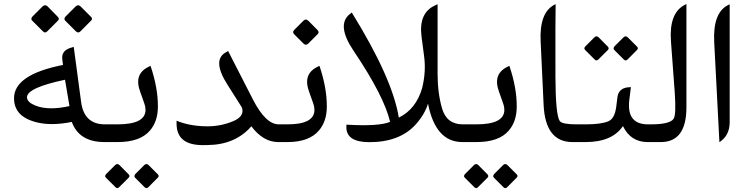

<svg xmlns="http://www.w3.org/2000/svg" viewBox="-20 -717 3771 969"><path d="M509.8 -89.4C439.9 -89.4 399.9 -126.5 389.6 -200.7L352.1 -480.5L342.8 -477.5C310.1 -469.2 293.9 -452.1 293.9 -427.2V-422.9C294.4 -418.5 295.4 -407.2 297.9 -389.2C133.3 -356.9 50.8 -300.8 50.8 -221.2V-219.2C51.3 -172.4 73.7 -138.2 117.2 -116.7C152.8 -99.6 194.3 -90.8 241.7 -90.8C272.5 -90.8 306.2 -94.2 342.3 -101.6C367.2 -33.7 422.4 0 507.3 0H527.3V-89.4ZM220.7 -684.1C216.3 -688.5 211.4 -690.4 207 -690.4C202.6 -690.4 198.7 -688.5 194.8 -684.6L144 -633.8C140.1 -629.4 138.2 -625.5 138.2 -622.1C138.2 -618.7 139.6 -615.7 142.6 -612.8L196.8 -558.6C200.2 -555.2 204.1 -553.2 207.5 -553.2C210.9 -553.2 214.8 -555.2 218.3 -558.6L272.5 -612.8C275.4 -615.7 276.9 -618.7 276.9 -622.1C276.9 -625.5 275.4 -628.4 272 -631.8ZM387.2 -684.1C382.8 -688.5 378.4 -690.4 374 -690.4C370.1 -690.4 366.2 -688.5 361.8 -684.6L311.5 -634.3C307.1 -629.9 305.2 -625.5 305.2 -621.6C305.2 -618.2 306.6 -615.2 309.6 -612.3L363.3 -558.6C367.2 -555.2 371.1 -553.2 374.5 -553.2C378.4 -553.2 382.3 -555.2 385.7 -558.6L439.5 -612.8C442.9 -616.2 444.3 -619.1 444.3 -622.1C444.3 -625.5 442.9 -628.4 439.5 -631.8ZM330.6 -181.6C297.4 -174.3 267.1 -170.4 239.3 -170.4C209 -170.4 182.1 -174.8 159.2 -184.1C133.3 -194.3 119.1 -207 116.7 -221.2C116.2 -222.7 116.2 -224.1 116.2 -225.6C116.2 -258.3 180.2 -287.6 308.1 -314.5Z M502.9 -89.4V0H573.7C648.9 0 703.1 -19 736.3 -57.6C763.2 -88.4 776.9 -128.9 776.9 -179.2V-181.6C776.9 -243.7 764.6 -311 739.7 -384.8L731.9 -380.9C695.3 -363.8 677.2 -337.9 677.2 -303.7C677.2 -293.5 678.7 -282.7 682.1 -271C685.1 -260.3 692.4 -239.3 703.6 -208.5C708.5 -195.3 711.4 -185.1 712.9 -178.7C713.9 -173.3 714.4 -168 714.4 -162.6C714.4 -113.8 667.5 -89.4 573.2 -89.4ZM583.5 116.7C579.6 112.8 575.7 110.8 571.8 110.8C568.4 110.8 564.5 112.8 561 116.2L516.1 161.1C512.7 164.6 510.7 168.5 510.7 171.9C510.7 174.3 512.2 177.2 514.6 179.7L562.5 227.5C565.9 231 568.8 232.4 571.8 232.4C575.2 232.4 578.1 231 581.5 227.5L629.4 179.7C631.8 177.2 633.3 174.3 633.3 171.4C633.3 168.5 631.8 165.5 628.9 162.6ZM730.5 116.7C726.6 112.8 722.7 110.8 718.8 110.8C715.3 110.8 711.4 112.8 708 116.2L663.6 160.6C660.2 164.6 658.2 168.5 658.2 171.9C658.2 174.8 659.7 177.7 662.1 180.2L709.5 227.5C712.9 231 715.8 232.4 719.2 232.4C722.7 232.4 725.6 231 729 227.5L776.4 179.7C779.3 177.2 780.8 174.3 780.8 171.4C780.8 168.5 779.3 165.5 776.4 162.6Z M1386.7 -89.4C1342.8 -89.4 1299.3 -131.3 1256.3 -215.3L1131.3 -459.5L1121.1 -453.6C1072.3 -427.7 1074.7 -372.6 1128.9 -288.1L1197.3 -180.2C1200.2 -175.8 1202.1 -171.9 1202.6 -168.5C1208.5 -142.6 1194.3 -122.1 1160.2 -106.9C1115.7 -87.4 1067.9 -78.1 1015.6 -79.6C960.9 -81.1 912.6 -90.3 871.1 -107.9V-93.3C871.1 -24.4 910.6 11.7 990.2 15.1C996.1 15.6 1008.3 15.6 1027.3 15.1C1121.1 14.2 1194.8 -17.6 1248.5 -79.6C1288.6 -26.4 1334 0 1384.3 0H1404.3V-89.4H1386.7Z M1379.9 -89.4V0H1431.2C1502.9 0 1555.7 -19 1588.9 -57.6C1615.7 -88.4 1629.4 -128.9 1629.4 -179.2V-181.6C1629.4 -243.7 1617.2 -311 1592.3 -384.8L1584.5 -380.9C1547.9 -363.8 1529.8 -337.9 1529.8 -303.7C1529.8 -293.5 1531.2 -282.7 1534.7 -271C1537.6 -260.3 1544.9 -239.3 1556.2 -208.5C1561 -195.3 1564 -185.1 1565.4 -178.7C1566.4 -172.9 1566.9 -167.5 1566.9 -162.1C1566.9 -113.8 1521.5 -89.4 1430.7 -89.4ZM1537.1 -611.3C1532.7 -615.7 1527.8 -618.2 1523.4 -618.2C1519 -618.2 1515.1 -616.2 1510.7 -611.8L1466.3 -567.4C1461.9 -563 1459.5 -558.6 1459.5 -554.7C1459.5 -550.8 1461.4 -547.4 1464.8 -543.9L1512.2 -496.6C1516.1 -493.2 1520 -491.2 1523.4 -491.2C1527.3 -491.2 1531.2 -493.2 1535.2 -496.6L1583 -544.4C1586.4 -547.9 1587.9 -551.3 1587.9 -554.7C1587.9 -558.1 1585.9 -562 1582.5 -565.4Z M2338.4 0V-89.4H2315.9C2261.7 -89.4 2227.1 -115.7 2211.4 -168.5C2196.3 -219.7 2188.5 -278.3 2188.5 -343.3V-695.8L2176.3 -689.9C2120.1 -665 2097.2 -612.3 2107.4 -532.7L2120.6 -431.6C2127.4 -380.4 2124 -327.1 2110.4 -272C2089.4 -200.7 2050.3 -151.4 1992.7 -123.5C1971.7 -255.4 1892.6 -432.1 1755.4 -653.8L1746.1 -646.5C1699.2 -609.9 1705.6 -547.4 1765.6 -459C1867.7 -307.1 1928.7 -188.5 1948.7 -102.1C1911.1 -85.9 1837.4 -81.5 1728.5 -87.9L1728 -77.1C1727.1 -25.9 1765.1 0 1841.8 0.5C1944.8 1 2023.4 -28.8 2077.6 -88.4C2107.9 -122.1 2128.9 -157.2 2140.1 -193.8C2165.5 -64.5 2223.1 0 2313.5 0Z M2314 -89.4V0H2384.8C2460 0 2514.2 -19 2547.4 -57.6C2574.2 -88.4 2587.9 -128.9 2587.9 -179.2V-181.6C2587.9 -243.7 2575.7 -311 2550.8 -384.8L2543 -380.9C2506.3 -363.8 2488.3 -337.9 2488.3 -303.7C2488.3 -293.5 2489.7 -282.7 2493.2 -271C2496.1 -260.3 2503.4 -239.3 2514.6 -208.5C2519.5 -195.3 2522.5 -185.1 2523.9 -178.7C2524.9 -173.3 2525.4 -168 2525.4 -162.6C2525.4 -113.8 2478.5 -89.4 2384.3 -89.4ZM2394.5 116.7C2390.6 112.8 2386.7 110.8 2382.8 110.8C2379.4 110.8 2375.5 112.8 2372.1 116.2L2327.1 161.1C2323.7 164.6 2321.8 168.5 2321.8 171.9C2321.8 174.3 2323.2 177.2 2325.7 179.7L2373.5 227.5C2377 231 2379.9 232.4 2382.8 232.4C2386.2 232.4 2389.2 231 2392.6 227.5L2440.4 179.7C2442.9 177.2 2444.3 174.3 2444.3 171.4C2444.3 168.5 2442.9 165.5 2439.9 162.6ZM2541.5 116.7C2537.6 112.8 2533.7 110.8 2529.8 110.8C2526.4 110.8 2522.5 112.8 2519 116.2L2474.6 160.6C2471.2 164.6 2469.2 168.5 2469.2 171.9C2469.2 174.8 2470.7 177.7 2473.1 180.2L2520.5 227.5C2523.9 231 2526.9 232.4 2530.3 232.4C2533.7 232.4 2536.6 231 2540 227.5L2587.4 179.7C2590.3 177.2 2591.8 174.3 2591.8 171.4C2591.8 168.5 2590.3 165.5 2587.4 162.6Z M2913.6 0V-89.4H2891.1C2841.8 -89.4 2813.5 -94.7 2805.2 -106C2791 -126 2783.7 -200.7 2783.2 -330.1C2782.7 -531.2 2783.2 -653.3 2784.2 -696.3L2775.9 -691.9C2726.6 -665 2704.1 -604 2708.5 -508.8L2723.6 -187C2729.5 -62.5 2777.8 0 2869.1 0Z M3268.6 -89.4H3251C3186.5 -89.4 3154.3 -121.1 3154.3 -184.6C3154.3 -193.8 3154.8 -204.1 3156.2 -214.4L3164.1 -277.3L3156.7 -276.9C3120.6 -275.4 3100.6 -258.8 3096.2 -227.1L3089.8 -176.3C3084.5 -137.2 3071.3 -113.3 3049.3 -104.5C3023.9 -94.2 2985.8 -89.4 2935.1 -89.4H2889.2V0H2935.5C3024.9 0 3087.4 -26.9 3124 -80.6C3149.9 -26.9 3191.4 0 3248.5 0H3268.6ZM3002 -527.8C2998 -531.7 2994.1 -533.7 2990.2 -533.7C2986.8 -533.7 2982.9 -531.7 2979.5 -528.3L2934.6 -483.4C2931.2 -480 2929.2 -476.1 2929.2 -472.7C2929.2 -470.2 2930.7 -467.3 2933.1 -464.8L2981 -417C2984.4 -413.6 2987.3 -412.1 2990.2 -412.1C2993.7 -412.1 2996.6 -413.6 3000 -417L3047.9 -464.8C3050.3 -467.3 3051.8 -470.2 3051.8 -473.1C3051.8 -476.1 3050.3 -479 3047.4 -481.9ZM3148.9 -527.8C3145 -531.7 3141.1 -533.7 3137.2 -533.7C3133.8 -533.7 3129.9 -531.7 3126.5 -528.3L3082 -483.9C3078.6 -480 3076.7 -476.1 3076.7 -472.7C3076.7 -469.7 3078.1 -466.8 3080.6 -464.4L3127.9 -417C3131.3 -413.6 3134.3 -412.1 3137.7 -412.1C3141.1 -412.1 3144 -413.6 3147.5 -417L3194.8 -464.8C3197.8 -467.8 3199.2 -470.7 3199.2 -473.1C3199.2 -476.1 3197.8 -479 3194.8 -481.9Z M3314.9 0C3401.4 0 3444.3 -58.6 3444.3 -175.8V-696.8L3436 -692.4C3382.8 -665.5 3359.4 -604.5 3366.2 -508.8L3385.3 -251C3390.6 -175.3 3388.7 -130.4 3379.4 -117.2C3366.2 -98.6 3328.1 -89.4 3265.6 -89.4H3244.1V0H3314.9Z M3653.3 -690.9C3602.5 -664.6 3579.6 -602.5 3584.5 -504.4L3610.8 0.5C3645.5 -22 3662.6 -55.7 3662.6 -100.6V-695.3Z"/></svg>

Font: Gandom
Style: Regular
Weight: 400
Foundry: DejaVu fonts team - Redesigned by Saber Rastikerdar - Based on Samim Font
Version: Version 0.8